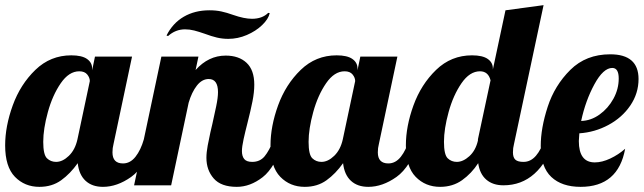

<svg xmlns="http://www.w3.org/2000/svg" viewBox="-33 -720 2501 746"><path d="M25 -33C50.3 -7 82 6 120 6C152.7 6 180.8 -2.5 204.5 -19.5C228.2 -36.5 249.7 -58.7 269 -86C272.3 -56 282.5 -33.2 299.5 -17.5C316.5 -1.8 339 6 367 6C403.7 6 440.2 -6.8 476.5 -32.5C512.8 -58.2 543.3 -107 568 -179H526C518 -151 507.2 -128.3 493.5 -111C479.8 -93.7 463.7 -85 445 -85C417.7 -85 404 -99.3 404 -128C404 -139.3 405.3 -150 408 -160L480 -500H336L325 -447V-454C325 -469.3 318.3 -481.7 305 -491C291.7 -500.3 271.3 -505 244 -505C190 -505 143.5 -486.2 104.5 -448.5C65.5 -410.8 36.2 -364.8 16.5 -310.5C-3.2 -256.2 -13 -204.3 -13 -155C-13 -99.7 -0.3 -59 25 -33ZM234.5 -114.5C218.2 -98.8 201.7 -91 185 -91C171 -91 159.2 -95.7 149.5 -105C139.8 -114.3 135 -135.7 135 -169C135 -202.3 141 -240.8 153 -284.5C165 -328.2 181.7 -365.5 203 -396.5C224.3 -427.5 248.3 -443 275 -443C289 -443 299.3 -438.8 306 -430.5C312.7 -422.2 316 -413.7 316 -405L268 -179C262 -151.7 250.8 -130.2 234.5 -114.5Z M810 -574C824 -570.7 838.7 -569 854 -569C878.7 -569 902.7 -574 926 -584C949.3 -594 969.2 -606.8 985.5 -622.5C1001.8 -638.2 1011.7 -653.7 1015 -669L1009 -670C993.7 -654.7 972.7 -647 946 -647C926 -647 901.7 -652 873 -662C856.3 -668 841 -672.5 827 -675.5C813 -678.5 797.7 -680 781 -680C743 -680 709.7 -671.7 681 -655C652.3 -638.3 630 -614 614 -582L620 -580C639.3 -597.3 661.3 -606 686 -606C698 -606 709.8 -604.5 721.5 -601.5C733.2 -598.5 746.7 -594.3 762 -589C780 -582.3 796 -577.3 810 -574ZM797.5 -26.5C816.5 -4.8 846.3 6 887 6C921.7 6 955.2 -6.5 987.5 -31.5C1019.8 -56.5 1048.3 -105.7 1073 -179H1031C1019 -149 1007 -126.8 995 -112.5C983 -98.2 967 -91 947 -91C932.3 -91 922 -94.7 916 -102C910 -109.3 907 -119.7 907 -133C907 -144.3 909.2 -159.8 913.5 -179.5C917.8 -199.2 922.7 -219.3 928 -240C936.7 -274 943.3 -302.8 948 -326.5C952.7 -350.2 955 -371.7 955 -391C955 -429 945 -457.3 925 -476C905 -494.7 878 -504 844 -504C799.3 -504 760.3 -485.3 727 -448L738 -500H594L488 0H632L700 -321C708 -348.3 718.7 -370.5 732 -387.5C745.3 -404.5 760.7 -413 778 -413C802 -413 814 -396 814 -362C814 -348 811.7 -329.7 807 -307C802.3 -284.3 797.3 -261.3 792 -238C790.7 -233.3 788.2 -222.7 784.5 -206C780.8 -189.3 777.3 -172.2 774 -154.5C770.7 -136.8 769 -121 769 -107C769 -75 778.5 -48.2 797.5 -26.5Z M1056 -33C1081.3 -7 1113 6 1151 6C1183.7 6 1211.8 -2.5 1235.5 -19.5C1259.2 -36.5 1280.7 -58.7 1300 -86C1303.3 -56 1313.5 -33.2 1330.5 -17.5C1347.5 -1.8 1370 6 1398 6C1434.7 6 1471.2 -6.8 1507.5 -32.5C1543.8 -58.2 1574.3 -107 1599 -179H1557C1549 -151 1538.2 -128.3 1524.5 -111C1510.8 -93.7 1494.7 -85 1476 -85C1448.7 -85 1435 -99.3 1435 -128C1435 -139.3 1436.3 -150 1439 -160L1511 -500H1367L1356 -447V-454C1356 -469.3 1349.3 -481.7 1336 -491C1322.7 -500.3 1302.3 -505 1275 -505C1221 -505 1174.5 -486.2 1135.5 -448.5C1096.5 -410.8 1067.2 -364.8 1047.5 -310.5C1027.8 -256.2 1018 -204.3 1018 -155C1018 -99.7 1030.7 -59 1056 -33ZM1265.5 -114.5C1249.2 -98.8 1232.7 -91 1216 -91C1202 -91 1190.2 -95.7 1180.5 -105C1170.8 -114.3 1166 -135.7 1166 -169C1166 -202.3 1172 -240.8 1184 -284.5C1196 -328.2 1212.7 -365.5 1234 -396.5C1255.3 -427.5 1279.3 -443 1306 -443C1320 -443 1330.3 -438.8 1337 -430.5C1343.7 -422.2 1347 -413.7 1347 -405L1299 -179C1293 -151.7 1281.8 -130.2 1265.5 -114.5Z M1582 -33C1607.3 -7 1639 6 1677 6C1709.7 6 1738.2 -2.7 1762.5 -20C1786.8 -37.3 1807.7 -59.3 1825 -86C1829 -58 1839.5 -36.7 1856.5 -22C1873.5 -7.3 1895.7 0 1923 0C2016.3 0 2083.3 -59.7 2124 -179H2082C2074 -152.3 2063.2 -131 2049.5 -115C2035.8 -99 2019.7 -91 2001 -91C1986.3 -91 1975.8 -93.8 1969.5 -99.5C1963.2 -105.2 1960 -114.7 1960 -128C1960 -139.3 1961.3 -150 1964 -160L2079 -700L1931 -680L1882 -450V-454C1882 -469.3 1875.3 -481.7 1862 -491C1848.7 -500.3 1828.3 -505 1801 -505C1747 -505 1700.5 -486.2 1661.5 -448.5C1622.5 -410.8 1593.2 -364.8 1573.5 -310.5C1553.8 -256.2 1544 -204.3 1544 -155C1544 -99.7 1556.7 -59 1582 -33ZM1790.5 -113C1774.2 -98.3 1758 -91 1742 -91C1728 -91 1716.2 -95.7 1706.5 -105C1696.8 -114.3 1692 -135.7 1692 -169C1692 -202.3 1698 -240.8 1710 -284.5C1722 -328.2 1738.7 -365.5 1760 -396.5C1781.3 -427.5 1805.3 -443 1832 -443C1853.3 -443 1867 -431.3 1873 -408L1824 -179V-174C1818 -148 1806.8 -127.7 1790.5 -113Z M2109 -32.5C2136.3 -6.8 2174.3 6 2223 6C2320.3 6 2378 -43.3 2396 -142C2378.7 -126.7 2359.3 -114 2338 -104C2316.7 -94 2296.7 -89 2278 -89C2236.7 -89 2216 -116.7 2216 -172C2216 -177.3 2216.7 -187.3 2218 -202C2258 -204.7 2295.7 -215.5 2331 -234.5C2366.3 -253.5 2394.7 -278.7 2416 -310C2437.3 -341.3 2448 -375.7 2448 -413C2448 -477 2411.3 -509 2338 -509C2275.3 -509 2223.7 -488.8 2183 -448.5C2142.3 -408.2 2113 -360.3 2095 -305C2077 -249.7 2068 -199 2068 -153C2068 -98.3 2081.7 -58.2 2109 -32.5ZM2296.5 -275C2274.2 -259 2250.3 -250.7 2225 -250C2236.3 -302.7 2253.5 -350.2 2276.5 -392.5C2299.5 -434.8 2322.7 -456 2346 -456C2362.7 -456 2371 -442.3 2371 -415C2371 -387.7 2364.2 -361.5 2350.5 -336.5C2336.8 -311.5 2318.8 -291 2296.5 -275Z"/></svg>

Font: DonutKreme
Style: Regular
Weight: 400
Designer: Impallari Type
Foundry: Impallari Type
Version: Version 2.100